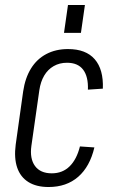

<svg xmlns="http://www.w3.org/2000/svg" viewBox="-20 -744 459 771"><path d="M175 7Q126 7 94 -13Q62 -33 49 -71Q36 -109 43 -163L73 -377Q81 -431 104.5 -469Q128 -507 166 -527Q204 -547 253 -547Q325 -547 360.5 -506Q396 -465 393 -388L333 -384Q335 -436 314 -464Q293 -492 249 -492Q219 -492 195.5 -478.5Q172 -465 157.5 -440.5Q143 -416 138 -382L106 -158Q99 -107 120.5 -77.5Q142 -48 188 -48Q231 -48 259.5 -76Q288 -104 301 -156L359 -152Q341 -75 294 -34Q247 7 175 7ZM321 -724 305 -612H237L253 -724Z"/></svg>

Font: Pathway Extreme Condensed ExtraLight
Style: Italic
Weight: 250
Width: 3
Italic angle: -8°
Version: Version 1.001;gftools[0.9.26]